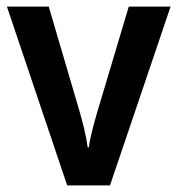

<svg xmlns="http://www.w3.org/2000/svg" viewBox="-20 -563 539 583"><path d="M184 0H314L498 -543H371L276 -225C266 -190 253 -145 250 -116H246C242 -150 230 -197 220 -230L128 -543H1Z"/></svg>

Font: Noto Sans Thai Looped SemiCondensed SemiBold
Style: Regular
Weight: 600
Width: 4
Designer: Sasikarn Vongin, Ben Mitchell
Foundry: The Fontpad Ltd
Version: Version 1.001